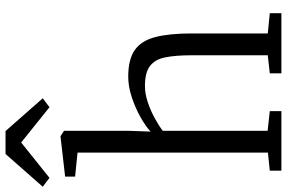

<svg xmlns="http://www.w3.org/2000/svg" viewBox="-208 -868 1063 712"><g transform="rotate(-90 324.0 -511.5)"><path d="M114.5 -50V-756L25.5 -765V-802L173.5 -819H175.5L195.5 -806V-568L192.5 -485Q211 -502.5 244.8 -521.8Q278.5 -541 318.8 -554.5Q359 -568 396.5 -568Q460 -568 494.8 -543.8Q529.5 -519.5 543 -467.5Q556.5 -415.5 556.5 -333V-50.5L631.5 -43V0H408.5V-43L475.5 -50.5V-334Q475.5 -392.5 467.8 -430.8Q460 -469 435.5 -487.5Q411 -506 361.5 -506Q333.5 -506 303 -496Q272.5 -486 244.2 -470.8Q216 -455.5 195.5 -440V-51L268.5 -43V0H47.5V-43ZM21 -860 -12 -885 109.5 -1023H194.5L316 -885L283 -860L152 -965Z"/></g></svg>

Font: Merriweather Light
Style: Regular
Weight: 300
Version: Version 2.100